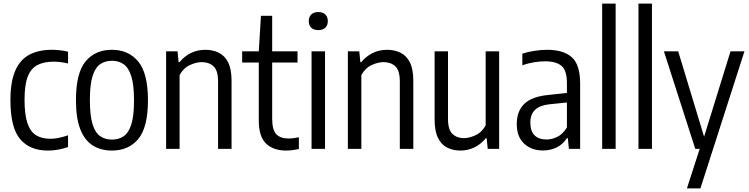

<svg xmlns="http://www.w3.org/2000/svg" viewBox="-20 -828 4164 1068"><path d="M246.5 9.5Q146 9.5 92 -54.2Q38 -118 38 -271Q38 -374 65 -435.2Q92 -496.5 143.5 -523.8Q195 -551 268.5 -551Q290 -551 313 -548.5Q336 -546 358.5 -540.5V-475Q336 -480.5 315 -482.8Q294 -485 279.5 -485Q224 -485 187.8 -466Q151.5 -447 134 -401Q116.5 -355 116.5 -273.5Q116.5 -190 132.8 -142.5Q149 -95 181 -75.5Q213 -56 261 -56Q281.5 -56 305.5 -60.8Q329.5 -65.5 358.5 -75.5V-10Q329.5 0 301.5 4.8Q273.5 9.5 246.5 9.5Z M602.5 9.5Q541.5 9.5 496.5 -18.5Q451.5 -46.5 427 -108.2Q402.5 -170 402.5 -270.5Q402.5 -422 456 -486.5Q509.5 -551 602.5 -551Q694.5 -551 748.8 -486Q803 -421 803 -271Q803 -119.5 749.2 -55Q695.5 9.5 602.5 9.5ZM602.5 -51.5Q640.5 -51.5 668 -70.2Q695.5 -89 710.5 -136.2Q725.5 -183.5 725.5 -269Q725.5 -356 710.2 -404Q695 -452 667.5 -471Q640 -490 602.5 -490Q565 -490 537.5 -471.2Q510 -452.5 495 -405.2Q480 -358 480 -272.5Q480 -185.5 494.8 -137.5Q509.5 -89.5 537.2 -70.5Q565 -51.5 602.5 -51.5Z M904 0V-542.5H967.5L973.5 -482H978.5Q1005 -515 1041.8 -533Q1078.5 -551 1122 -551Q1163.5 -551 1196.5 -535Q1229.5 -519 1248.8 -481.5Q1268 -444 1268 -379V0H1193V-374.5Q1193 -436 1167.8 -459.2Q1142.5 -482.5 1102 -482.5Q1072.5 -482.5 1037 -466.5Q1001.5 -450.5 979 -410.5V0Z M1572.5 9.5Q1500.5 9.5 1460 -29.2Q1419.5 -68 1419.5 -158V-480H1327V-542.5H1419.5L1431.5 -740H1494V-542.5H1635V-480H1494V-168Q1494 -105.5 1516.8 -81.5Q1539.5 -57.5 1587.5 -57.5Q1611 -57.5 1642.5 -64.5V1Q1627.5 4.5 1608.5 7Q1589.5 9.5 1572.5 9.5Z M1713 0V-542.5H1788V0ZM1750.5 -660.5Q1725 -660.5 1711.2 -674Q1697.5 -687.5 1697.5 -710.5Q1697.5 -733.5 1711.2 -747.2Q1725 -761 1750.5 -761Q1776 -761 1789.8 -747.2Q1803.5 -733.5 1803.5 -710.5Q1803.5 -687.5 1789.8 -674Q1776 -660.5 1750.5 -660.5Z M1915 0V-542.5H1978.5L1984.5 -482H1989.5Q2016 -515 2052.8 -533Q2089.5 -551 2133 -551Q2174.5 -551 2207.5 -535Q2240.5 -519 2259.8 -481.5Q2279 -444 2279 -379V0H2204V-374.5Q2204 -436 2178.8 -459.2Q2153.5 -482.5 2113 -482.5Q2083.5 -482.5 2048 -466.5Q2012.5 -450.5 1990 -410.5V0Z M2541.5 9.5Q2501 9.5 2468.2 -6.5Q2435.5 -22.5 2416.5 -60.5Q2397.5 -98.5 2397.5 -164V-542.5H2472V-167Q2472 -106 2497 -82.8Q2522 -59.5 2561 -59.5Q2588.5 -59.5 2624 -75.2Q2659.5 -91 2681.5 -130.5V-542.5H2756.5V0H2693L2687 -59H2682Q2654 -24.5 2617.5 -7.5Q2581 9.5 2541.5 9.5Z M3000 9Q2935.5 9 2895 -29.5Q2854.5 -68 2854.5 -138Q2854.5 -210.5 2897.2 -251Q2940 -291.5 3032 -300L3133.5 -311V-366Q3133.5 -436.5 3103.2 -461.8Q3073 -487 3012 -487Q2985 -487 2951.8 -481.8Q2918.5 -476.5 2885.5 -465V-529.5Q2915 -539.5 2952.8 -545.2Q2990.5 -551 3023 -551Q3114 -551 3160.5 -509.8Q3207 -468.5 3207 -363V0H3144.5L3138.5 -59.5H3133.5Q3110.5 -24.5 3076.2 -7.8Q3042 9 3000 9ZM2930 -147Q2930 -98 2953.8 -75Q2977.5 -52 3020.5 -52Q3048.5 -52 3079 -66.2Q3109.5 -80.5 3133.5 -119V-258L3037.5 -248Q2930 -237.5 2930 -147Z M3329.5 0V-808H3404.5V0Z M3531.5 0V-808H3606.5V0Z M3847.5 0 3673 -542.5H3752.5L3896.5 -67.5L4043.5 -542.5H4121L3876 220H3801L3872 0Z"/></svg>

Font: Encode Sans Cnd
Style: Regular
Weight: 400
Width: 3
Designer: Multiple Designers
Foundry: Impallari Type
Version: Version 3.002; ttfautohint (v1.8.3) -l 8 -r 50 -G 200 -x 14 